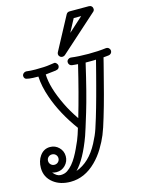

<svg xmlns="http://www.w3.org/2000/svg" viewBox="-207 -910 971 1287"><g transform="rotate(-15 278.0 -266.5)"><path d="M80.1 111.8Q80.1 96.7 69.6 86.4Q59.1 76.2 43.9 76.2Q28.8 76.2 18.3 86.4Q7.8 96.7 7.8 111.8Q7.8 127 18.3 137.5Q28.8 147.9 43.9 147.9Q59.1 147.9 69.6 137.5Q80.1 127 80.1 111.8ZM494.1 -460.9Q484.4 -460 474.6 -460H421.9Q375 -256.3 338.6 -136.2Q302.2 -16.1 291 15.1Q237.3 162.1 174.8 226.1Q269.5 192.4 329.6 78.1Q356.4 27.3 369.6 -12.9Q382.8 -53.2 392.1 -84Q401.4 -114.7 411.4 -149.7Q421.4 -184.6 431.2 -220.7Q440.9 -256.8 450.4 -292.2Q460 -327.6 468 -359.1Q476.1 -390.6 482.9 -417Q489.7 -443.4 494.1 -460.9ZM335 -518.1Q387.7 -511.2 456.1 -511.2Q524.4 -511.2 578.1 -518.1H581.1Q592.3 -518.1 599.6 -510Q606.9 -502 606.9 -492.2Q606.9 -482.4 600.3 -475.1Q593.8 -467.8 584.2 -466.6Q574.7 -465.3 565.7 -464.6Q556.6 -463.9 546.9 -462.9Q543.5 -449.2 537.4 -424.6Q531.2 -399.9 522.9 -368.2Q514.6 -336.4 505.1 -299.3Q495.6 -262.2 485.4 -223.6Q475.1 -185.1 464.4 -147Q453.6 -108.9 443.4 -75.2Q421.9 -2 405 39.1Q388.2 80.1 360.6 125.7Q333 171.4 296.9 207Q217.3 286.1 119.1 286.1Q47.9 286.1 1 250Q-50.8 210 -50.8 145Q-50.8 96.7 -26.4 62.5Q0.5 24.9 43.9 24.9Q80.1 24.9 105.5 50.3Q130.9 75.7 130.9 111.8Q130.9 147.5 105.5 173.8Q80.6 199.2 43.9 199.2Q29.3 199.2 14.2 193.8Q39.1 225.1 66.2 225.1Q93.3 225.1 112.8 212.2Q132.3 199.2 149.7 178.7Q167 158.2 181.6 132.8Q196.3 107.4 208 82Q235.4 24.4 244.9 -6.6Q254.4 -37.6 258.8 -50.8Q166.5 -176.8 123 -302.2Q94.7 -382.8 91.8 -451.2Q11.7 -451.2 1 -462.9Q-5.9 -470.2 -5.9 -480.5Q-5.9 -490.7 2.2 -498.3Q10.3 -505.9 20 -505.9H22.9Q50.3 -502 86.4 -502Q153.3 -502 183.1 -507.1Q212.9 -512.2 219.5 -512.2Q226.1 -512.2 233.6 -503.9Q241.2 -495.6 241.2 -486.3Q241.2 -477.1 235.1 -469.7Q229 -462.4 213.9 -460Q178.2 -455.1 143.1 -452.1Q145.5 -360.8 209 -230Q234.9 -175.8 277.8 -112.8Q324.7 -272.5 370.1 -462.9Q360.4 -463.9 349.9 -464.6Q339.4 -465.3 329.3 -466.6Q319.3 -467.8 312.7 -475.1Q306.2 -482.4 306.2 -493.2Q306.2 -503.9 314.5 -511Q322.8 -518.1 332 -518.1ZM473.6 -768.6H421.9L374 -678.7ZM557.6 -774.4 299.8 -543.5Q292.5 -537.6 282 -537.6Q271.5 -537.6 264.2 -545.2Q256.8 -552.7 256.8 -561Q256.8 -569.3 259.8 -574.7L383.8 -806.6Q391.6 -819.3 406.7 -819.3H541Q552.2 -819.3 559.6 -811.8Q566.9 -804.2 566.9 -793Q566.9 -781.7 557.6 -774.4Z"/></g></svg>

Font: Ribeye Marrow
Style: Regular
Weight: 400
Designer: Astigmatic (AOETI)
Foundry: Astigmatic (AOETI)
Version: Version 1.000